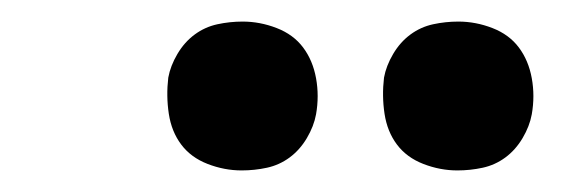

<svg xmlns="http://www.w3.org/2000/svg" viewBox="-20 -759 540 178"><path d="M404 -601Q388 -601 372.5 -607Q357 -613 348 -625Q339 -637 336.5 -653.5Q334 -670 336 -687Q338 -698 344.5 -709Q351 -720 360.5 -727Q370 -734 381.5 -736.5Q393 -739 405 -739Q421 -739 436.5 -733Q452 -727 461 -715Q470 -703 473 -686.5Q476 -670 473 -653Q471 -642 464.5 -631Q458 -620 448.5 -613Q439 -606 427.5 -603.5Q416 -601 404 -601ZM204 -601Q188 -601 172.5 -607Q157 -613 148 -625Q139 -637 136.5 -653.5Q134 -670 136 -687Q138 -698 144.5 -709Q151 -720 160.5 -727Q170 -734 181.5 -736.5Q193 -739 205 -739Q221 -739 236.5 -733Q252 -727 261 -715Q270 -703 273 -686.5Q276 -670 273 -653Q271 -642 264.5 -631Q258 -620 248.5 -613Q239 -606 227.5 -603.5Q216 -601 204 -601Z"/></svg>

Font: Iosevka SS18
Style: Bold Italic
Weight: 700
Italic angle: -9°
Monospace: yes
Designer: Belleve Invis
Foundry: Belleve Invis
Version: Version 25.1.1; ttfautohint (v1.8.4)